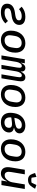

<svg xmlns="http://www.w3.org/2000/svg" viewBox="1688 -2501 825 4241"><g transform="rotate(90 2100.5 -380.5)"><path d="M251.4 12.1C357.2 12.1 433.2 -23.4 497.2 -85.6L443.5 -143.8C395.6 -96.6 337 -68.9 262.4 -68.9C190 -68.9 162.3 -91.6 162.3 -132.5C162.3 -177.9 194.6 -206.3 275.2 -217.7L341.3 -227.3C471.2 -246.1 530.2 -311.1 530.2 -394.2C530.2 -478.7 467 -528.1 348.4 -528.1C255.7 -528.1 189.3 -498.9 128.6 -446.4L182.2 -387.8C224.1 -425.4 271.7 -447.8 336.3 -447.8C399.5 -447.8 430 -426.8 430 -387.4C430 -347.3 400.6 -317.8 316.4 -305.8L250.4 -296.2C116.5 -277 61.8 -209.5 61.8 -125.4C61.8 -37.3 123.6 12.1 251.4 12.1Z M865.1 12.1C1024.1 12.1 1143.1 -111.5 1143.1 -308.6C1143.1 -440 1070.7 -528.1 934.7 -528.1C775.9 -528.1 657 -404.5 657 -207.4C657 -76 730.5 12.1 865.1 12.1ZM758.2 -184.7C758.2 -196.7 759.9 -212.4 763.1 -232.2L774.1 -298.3C789.4 -390.3 842.7 -446.4 928.6 -446.4C998.2 -446.4 1042.3 -409.8 1042.3 -331.3C1042.3 -319.2 1040.5 -303.6 1037.3 -283.7L1026.3 -217.7C1011 -125.7 957.4 -69.6 871.4 -69.6C802.2 -69.6 758.2 -106.2 758.2 -184.7Z M1291.5 0 1346.9 -330.6C1351.2 -356.5 1361.5 -386.7 1378.9 -412.3C1394.9 -436.4 1415.1 -449.9 1438.9 -449.9C1463.8 -449.9 1476.6 -433.9 1476.6 -397.7C1476.6 -382.1 1474.8 -364.3 1471.2 -344.1L1413.7 0H1501.1L1555.8 -326.7C1561.1 -358.7 1571.4 -388.5 1588.1 -412.3C1604.4 -436.1 1622.5 -449.9 1647 -449.9C1672.9 -449.9 1686.1 -431.8 1686.1 -399.5C1686.1 -385.7 1683.2 -364.3 1679.7 -344.1L1622.2 0H1709.5L1769.2 -358C1773.4 -382.1 1776.3 -409.8 1776.3 -430C1776.3 -492.9 1745.7 -528.1 1688.2 -528.1C1627.5 -528.1 1589.1 -487.2 1563.6 -428.6H1560C1565 -488.6 1537.6 -528.1 1481.2 -528.1C1425.1 -528.1 1392.4 -486.5 1368.6 -432.2H1364L1377.8 -516H1290.1L1204.2 0Z M2065.3 12.1C2224.4 12.1 2343.4 -111.5 2343.4 -308.6C2343.4 -440 2271 -528.1 2134.9 -528.1C1976.2 -528.1 1857.2 -404.5 1857.2 -207.4C1857.2 -76 1930.8 12.1 2065.3 12.1ZM1958.5 -184.7C1958.5 -196.7 1960.2 -212.4 1963.4 -232.2L1974.4 -298.3C1989.7 -390.3 2043 -446.4 2128.9 -446.4C2198.5 -446.4 2242.5 -409.8 2242.5 -331.3C2242.5 -319.2 2240.8 -303.6 2237.6 -283.7L2226.6 -217.7C2211.3 -125.7 2157.7 -69.6 2071.7 -69.6C2002.5 -69.6 1958.5 -106.2 1958.5 -184.7Z M2682.9 12.1C2811.8 12.1 2906.2 -64.6 2906.2 -166.9C2906.2 -226.2 2870.7 -264.2 2806.1 -275.2L2806.5 -279.5C2878.6 -295.5 2925.8 -336.6 2925.8 -401.3C2925.8 -476.2 2859.4 -528.1 2753.2 -528.1C2604.4 -528.1 2504.3 -427.2 2480.8 -287.6C2473.7 -246.4 2471.2 -220.2 2471.2 -196C2471.2 -64.6 2547.2 12.1 2682.9 12.1ZM2572.1 -189.6C2572.1 -199.6 2572.8 -209.5 2573.9 -216.3L2612.6 -222.7C2668 -230.8 2698.5 -233.3 2723 -233.3C2775.6 -233.3 2803.6 -212.4 2803.6 -170.1C2803.6 -161.6 2802.6 -153.8 2801.5 -148.1C2793.3 -96.9 2748.6 -66.1 2687.9 -66.1C2612.9 -66.1 2572.1 -110.4 2572.1 -189.6ZM2582.4 -285.2 2584.9 -298.7C2598.7 -388.5 2654.5 -449.9 2742.2 -449.9C2796.9 -449.9 2823.5 -424.7 2823.5 -391.3C2823.5 -385.3 2823.2 -379.3 2822.1 -373.9C2814.6 -333.5 2774.9 -308.9 2642.8 -292.3Z M3265.6 12.1C3424.7 12.1 3543.7 -111.5 3543.7 -308.6C3543.7 -440 3471.2 -528.1 3335.2 -528.1C3176.5 -528.1 3057.5 -404.5 3057.5 -207.4C3057.5 -76 3131 12.1 3265.6 12.1ZM3158.7 -184.7C3158.7 -196.7 3160.5 -212.4 3163.7 -232.2L3174.7 -298.3C3190 -390.3 3243.3 -446.4 3329.2 -446.4C3398.8 -446.4 3442.8 -409.8 3442.8 -331.3C3442.8 -319.2 3441.1 -303.6 3437.9 -283.7L3426.8 -217.7C3411.6 -125.7 3358 -69.6 3272 -69.6C3202.8 -69.6 3158.7 -106.2 3158.7 -184.7Z M3967.3 0H4068.2L4154.1 -516H4053.3L4006.4 -236.2C3997.5 -182.9 3963.8 -139.6 3951.3 -124.3C3924.4 -91.6 3893.1 -71.4 3851.9 -71.4C3798.3 -71.4 3774.5 -108 3774.5 -157.7C3774.5 -173.3 3776.6 -193.5 3780.2 -215.2L3830.6 -516H3729.8L3680 -216.3C3674.4 -185 3672.2 -159.8 3672.2 -137.1C3672.2 -47.6 3721.6 12.1 3812.5 12.1C3895.2 12.1 3944.6 -39.8 3983 -122.5H3987.6ZM3801.1 -742.9 3819.6 -688.2C3841.6 -620.7 3881.7 -586.6 3954.9 -586.6C4021 -586.6 4073.9 -616.5 4115.1 -686.1L4149.5 -742.9L4065.7 -772.7L4015.6 -666.2C4001.4 -661.6 3978 -659.8 3959.2 -659.8C3945.3 -659.8 3918.3 -661.6 3904.8 -666.2L3888.8 -772.7Z"/></g></svg>

Font: Margiela Mono Italic Medium It
Style: Regular
Weight: 500
Designer: Mike Abbink, Paul van der Laan, Pieter van Rosmalen
Foundry: Bold Monday
Version: Version 2.003 2021